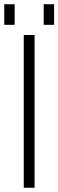

<svg xmlns="http://www.w3.org/2000/svg" viewBox="-44 -885 275 905"><path d="M68 0H119V-720H68ZM-24 -768H25V-865H-24ZM162 -768H211V-865H162Z"/></svg>

Font: Aspekta 200
Style: Regular
Weight: 200
Designer: Ivo Dolenc
Version: Version 2.000